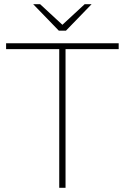

<svg xmlns="http://www.w3.org/2000/svg" viewBox="-20 -894 594 914"><path d="M262 -688H292V0H262ZM9 -660V-688H545V-660ZM294 -748H260L138 -874H171L277 -776L383 -874H416Z"/></svg>

Font: Roundo Variable
Style: Regular
Weight: 200
Designer: Shiva Nallaperumal
Foundry: Indian Type Foundry
Version: Version 2.000